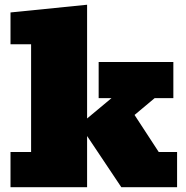

<svg xmlns="http://www.w3.org/2000/svg" viewBox="-20 -782 777 802"><path d="M626 -372.1 542 -301.8 643.1 -147H719.7V0H486.8L343.8 -213.9V0H23.9V-147H109.9V-597.2H23.9V-730L343.8 -762.2V-287.1L445.8 -372.1H392.1V-522.9H704.1V-372.1Z"/></svg>

Font: Moul
Style: Regular
Weight: 400
Designer: Danh Hong
Version: Version 8.002; ttfautohint (v1.8.3)